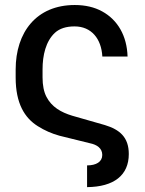

<svg xmlns="http://www.w3.org/2000/svg" viewBox="-20 -573 588 781"><path d="M334.2 188.2C443.5 187.1 503.9 139.9 503.9 53.6C503.9 -14.6 467.3 -45.8 406.6 -64.3L273.8 -102.3C228.3 -116.1 190.3 -137.8 169 -179C158.4 -199.2 153.1 -225.9 153.1 -258.2V-290.8C153.1 -348 166.2 -405.5 203.8 -440C222.7 -457 248.9 -465.6 283.4 -465.6C351.6 -465.6 392.4 -415.5 396.3 -343H498.9C496.4 -426.8 459.2 -491.8 395.6 -526.6C364 -544 326.7 -552.6 284.1 -552.6C127.8 -552.6 43.7 -441.4 43.7 -290.1V-257.5C43.7 -152.7 79.9 -93.4 133.9 -59.7C160.9 -42.6 190 -29.8 221.6 -21L345.5 9.6C374.3 15.3 396 30.2 396 57.2C396 85.2 371.4 99.8 334.2 99.8Z"/></svg>

Font: Inter 465
Style: Regular
Weight: 400
Designer: Rasmus Andersson
Foundry: rsms
Version: Version 3.019;Glyphs 3.1.2 (3151)